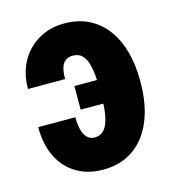

<svg xmlns="http://www.w3.org/2000/svg" viewBox="-88 -611 625 695"><g transform="rotate(-15 225.0 -264.0)"><path d="M214.4 -417.5Q196.8 -417.5 185.8 -408.4Q174.8 -399.4 170.4 -382.8Q166 -366.2 166 -342.8H26.9Q26.9 -400.9 51 -444.6Q75.2 -488.3 117.7 -513.2Q160.2 -538.1 214.4 -538.1Q267.1 -538.1 306.9 -517.8Q346.7 -497.6 373.5 -460.9Q400.4 -424.3 413.6 -375.5Q426.8 -326.7 426.8 -270.5V-257.8Q426.8 -201.2 413.6 -152.6Q400.4 -104 373.8 -67.4Q347.2 -30.8 307.4 -10.5Q267.6 9.8 215.3 9.8Q158.2 9.8 116 -15.4Q73.7 -40.5 50.3 -87.2Q26.9 -133.8 26.9 -199.7H166Q166 -174.8 170.7 -154.8Q175.3 -134.8 186.3 -122.8Q197.3 -110.8 215.3 -110.8Q235.4 -110.8 247.8 -122.8Q260.3 -134.8 266.6 -155.3Q272.9 -175.8 275.4 -202.1Q277.8 -228.5 277.8 -257.8V-270.5Q277.8 -300.3 275.4 -326.7Q272.9 -353 266.6 -373.8Q260.3 -394.5 247.6 -406Q234.9 -417.5 214.4 -417.5ZM323.2 -309.6V-221.2H191.9V-309.6Z"/></g></svg>

Font: Roboto Condensed ExtraBold
Style: Regular
Weight: 800
Designer: Christian Robertson
Foundry: Google
Version: Version 3.008; 2023